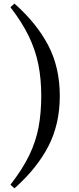

<svg xmlns="http://www.w3.org/2000/svg" viewBox="-20 -843 440 1065"><path d="M208.8 -310.7Q208.8 -405.1 192.8 -485.2Q176.8 -565.3 139.6 -642.3Q102.5 -719.2 37.9 -803L60.1 -823.1Q183.9 -713.6 247.8 -590.9Q311.7 -468.2 311.7 -310.7Q311.7 -153.9 247.8 -30.8Q183.9 92.2 60.1 201.8L37.9 181.6Q104.7 95.7 141.8 19.1Q178.9 -57.5 193.9 -137.2Q208.8 -216.9 208.8 -310.7Z"/></svg>

Font: Noto Serif KR ExtraLight
Style: Regular
Weight: 200
Designer: Ryoko NISHIZUKA 西塚涼子 (kana & ideographs); Frank Grießhammer (Latin, Greek & Cyrillic); Wenlong ZHANG 张文龙 (bopomofo); San
Foundry: Adobe
Version: Version 2.002-H1;hotconv 1.1.0;makeotfexe 2.6.0